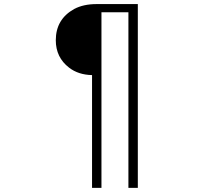

<svg xmlns="http://www.w3.org/2000/svg" viewBox="-20 -848 1040 936"><path d="M428.7 67.9V-481.9Q361.8 -483.4 316.9 -518.1Q252 -567.9 252 -651.9Q252 -754.4 341.8 -804.2Q386.7 -828.1 450.7 -828.1H651.9V67.9H606V-788.1H474.6V67.9Z"/></svg>

Font: I.Ming
Style: Regular
Weight: 400
Designer: Ichiten Fonts Project
Version: Version 6.11; Dec 27, 2019